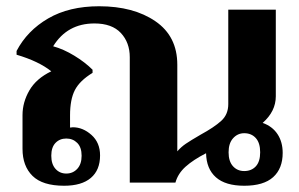

<svg xmlns="http://www.w3.org/2000/svg" viewBox="-20 -584 957 614"><path d="M884 -95Q884 -45 853.5 -17.5Q823 10 761 10Q701 10 670.5 -17Q640 -44 639 -94Q598 -73 573.5 -51Q549 -29 541 0H395V-401Q395 -448 366.5 -478.5Q338 -509 282 -509Q195 -509 150 -436Q183 -427 217.5 -406Q252 -385 276 -361V-351Q235 -326 219.5 -296Q204 -266 204 -215V-176L213 -177Q245 -177 272.5 -152.5Q300 -128 300 -87Q300 -40 270.5 -15Q241 10 185 10Q116 10 84 -21.5Q52 -53 52 -108V-216Q52 -257 74 -295Q96 -333 144 -356Q104 -388 33 -409V-421Q67 -486 134 -525Q201 -564 297 -564Q407 -564 477 -516Q547 -468 547 -377V-100Q559 -114 574.5 -124.5Q590 -135 621 -153Q665 -177 687.5 -197.5Q710 -218 710 -251V-553H862V-276Q862 -228 820 -191Q851 -180 867.5 -155Q884 -130 884 -95ZM812 -97Q812 -127 798 -142.5Q784 -158 761 -158Q740 -158 725.5 -142Q711 -126 711 -97Q711 -68 725 -52.5Q739 -37 761 -37Q784 -37 798 -52Q812 -67 812 -97ZM144 -86Q144 -59 157.5 -44Q171 -29 192 -29Q213 -29 227 -44Q241 -59 241 -86Q241 -113 227 -127Q213 -141 192 -141Q171 -141 157.5 -127Q144 -113 144 -86Z"/></svg>

Font: Trirong Bold
Style: Regular
Weight: 700
Designer: Katatrad Team
Foundry: CadsonDemak
Version: Version 1.000